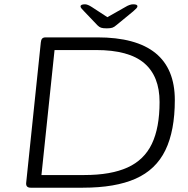

<svg xmlns="http://www.w3.org/2000/svg" viewBox="-20 -874 874 894"><path d="M123 0Q99 0 102 -24L170 -676Q171 -688 176 -694Q181 -700 193 -700H433Q794 -700 794 -408Q794 -265 750 -174.5Q706 -84 611.5 -42Q517 0 366 0ZM173 -59H373Q496 -59 573.5 -94Q651 -129 687 -204Q723 -279 723 -399Q723 -519 651.5 -580Q580 -641 427 -641H234ZM600 -854Q620 -854 620 -845Q620 -840 614.5 -834.5Q609 -829 600 -821L522 -757Q512 -748 503 -745Q494 -742 477 -742Q459 -742 450.5 -745Q442 -748 434 -756L371 -822Q364 -829 359.5 -834.5Q355 -840 355 -844Q355 -854 376 -854Q388 -854 408 -841L480 -794L563 -841Q584 -854 600 -854Z"/></svg>

Font: Asap Expanded Expanded Light
Style: Italic
Weight: 300
Width: 7
Italic angle: -6°
Designer: Pablo Cosgaya
Foundry: Omnibus-Type
Version: Version 3.001; ttfautohint (v1.8.4.7-5d5b)